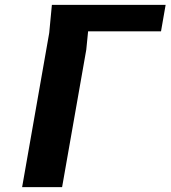

<svg xmlns="http://www.w3.org/2000/svg" viewBox="-20 -770 702 790"><path d="M335 -565.5 235.5 0H71L182.5 -634.5L193.5 -750H661.5L642.5 -641H342.5Z"/></svg>

Font: B612
Style: Bold Italic
Weight: 700
Italic angle: -10°
Designer: Nicolas Chauveau, Thomas Paillot, Jonathan Favre-Lamarine, Jean-Luc Vinot
Foundry: AIRBUS
Version: Version 1.008